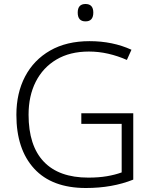

<svg xmlns="http://www.w3.org/2000/svg" viewBox="-20 -931 764 961"><path d="M387 -364H647V-32Q542 10 410 10Q240 10 151 -87Q62 -184 62 -356Q62 -465 105.5 -548Q149 -631 231 -678Q313 -725 428 -725Q544 -725 638 -682L615 -631Q570 -651 522 -662Q474 -673 425 -673Q330 -673 262.5 -633Q195 -593 159 -522Q123 -451 123 -357Q123 -202 199 -122Q275 -42 422 -42Q474 -42 515 -49Q556 -56 589 -68V-311H387ZM408 -911Q447 -911 447 -868Q447 -824 408 -824Q369 -824 369 -868Q369 -911 408 -911Z"/></svg>

Font: Noto Sans Tamil Light
Style: Regular
Weight: 300
Designer: Jelle Bosma - Monotype Design Team
Foundry: Monotype Imaging Inc.
Version: Version 2.004; ttfautohint (v1.8.4.7-5d5b)